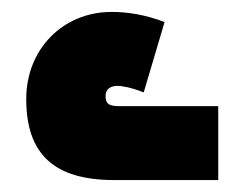

<svg xmlns="http://www.w3.org/2000/svg" viewBox="-20 -899 391 322"><path d="M172 -597H346V-721H180C164 -721 157 -724 157 -738C157 -750 166 -755 177 -755C185 -755 201 -752 221 -744L256 -862C225 -874 195 -879 167 -879C86 -879 24 -817 24 -733C24 -640 71 -597 172 -597Z"/></svg>

Font: Noto Sans Armenian Condensed Black
Style: Regular
Weight: 900
Width: 3
Designer: Monotype Design Team
Foundry: Monotype Imaging Inc.
Version: Version 2.008